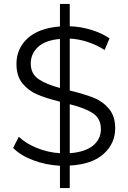

<svg xmlns="http://www.w3.org/2000/svg" viewBox="-20 -840 655 980"><path d="M336 5V120H286V6Q213 2 148.5 -22.5Q84 -47 47 -85L76 -142Q111 -108 167.5 -85Q224 -62 286 -58V-321Q217 -338 171 -357.5Q125 -377 94.5 -414.5Q64 -452 64 -514Q64 -591 120 -643.5Q176 -696 286 -705V-820H336V-706Q393 -704 446.5 -687.5Q500 -671 539 -644L514 -585Q473 -611 427 -626Q381 -641 336 -643V-378Q410 -360 457 -341.5Q504 -323 536 -285Q568 -247 568 -185Q568 -108 509 -54.5Q450 -1 336 5ZM286 -391V-641Q212 -635 174.5 -600.5Q137 -566 137 -516Q137 -464 175.5 -437Q214 -410 286 -391ZM495 -181Q495 -235 454 -262Q413 -289 336 -308V-58Q415 -64 455 -97Q495 -130 495 -181Z"/></svg>

Font: APTA Sans Regular
Style: Regular
Weight: 400
Version: Version 7.200